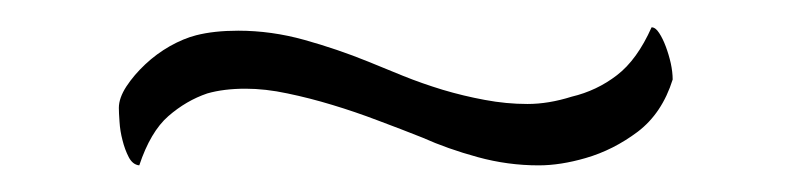

<svg xmlns="http://www.w3.org/2000/svg" viewBox="-20 -363 591 142"><path d="M83 -240.7Q78.1 -241.2 75.2 -246.8Q72.3 -252.4 70.6 -259.3Q68.8 -266.1 68.4 -272.9Q67.9 -279.8 67.9 -283.2Q67.9 -290.5 73.5 -299.1Q79.1 -307.6 87.4 -315.4Q95.7 -323.2 105.7 -328.9Q115.7 -334.5 125 -336.9Q138.2 -340.3 156.2 -340.3Q180.7 -340.3 205.1 -333.5Q229.5 -326.7 252.4 -317.4Q264.2 -312.5 278.1 -306.9Q292 -301.3 307.4 -296.6Q322.8 -292 338.6 -289.1Q354.5 -286.1 370.1 -286.1Q385.7 -286.1 402.8 -291.5Q421.4 -295.9 436.3 -307.4Q451.2 -318.8 461.9 -342.8Q464.8 -342.8 467.5 -338.6Q470.2 -334.5 472.4 -328.6Q474.6 -322.8 476.1 -316.2Q477.5 -309.6 477.5 -304.2Q469.7 -279.3 451.7 -265.6Q433.6 -252 413.1 -246.1Q394.5 -240.7 378.4 -240.7Q355.5 -240.7 333.3 -246.8Q311 -252.9 292.5 -261.2Q276.4 -267.6 259.5 -273.9Q242.7 -280.3 225.8 -285.4Q209 -290.5 192.6 -293.9Q176.3 -297.4 161.6 -297.4Q145.5 -297.4 133.3 -293.9Q117.7 -288.6 104.5 -277.1Q91.3 -265.6 83 -240.7Z"/></svg>

Font: IM FELL French Canon
Style: Regular
Weight: 400
Designer: Igino Marini
Foundry: Igino Marini,
Version: 3.00